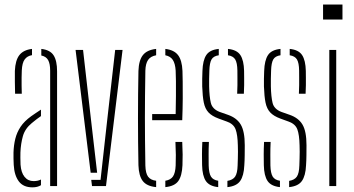

<svg xmlns="http://www.w3.org/2000/svg" viewBox="-20 -820 1560 846"><path d="M40.5 -93.5Q40 -108 39.5 -121Q39 -134 39.5 -148Q40.5 -180.5 47.5 -208.8Q54.5 -237 70.8 -261.5Q87 -286 117.5 -308Q127.5 -315 138.2 -322.2Q149 -329.5 160.5 -337V-308.5Q151.5 -302.5 141.8 -295Q132 -287.5 120.5 -278Q90 -253 80.8 -219.8Q71.5 -186.5 70 -148Q69.5 -140 69.8 -125Q70 -110 70.5 -94.5Q73 -59.5 88.2 -40.8Q103.5 -22 128 -22Q147 -22 160.5 -29V-4Q145.5 5.5 123 5.5Q82.5 5.5 62.8 -21Q43 -47.5 40.5 -93.5ZM46.5 -407Q46 -432 45.5 -459.2Q45 -486.5 45.5 -507.5Q47.5 -554 65.2 -577Q83 -600 121 -604.5V-577Q100 -573.5 88.8 -558.2Q77.5 -543 76 -509Q75.5 -495.5 75.2 -478.2Q75 -461 75.2 -442.5Q75.5 -424 76 -407ZM201 0V-508.5Q201 -539 192.2 -555Q183.5 -571 162 -575.5V-604.5Q201 -600 216.2 -576.2Q231.5 -552.5 231.5 -505.5V0Z M313 -600H346L380.5 -296.5L408 -59H379.5ZM382 -27.5H423L453 -296.5L487.5 -600H520L447 0H385.5Z M590 -92Q589 -142.5 588.5 -194.8Q588 -247 588 -299.5Q588 -352 588.5 -404.2Q589 -456.5 590 -507Q591.5 -554 609.5 -577Q627.5 -600 668 -604.5V-576.5Q643.5 -572 632.5 -556Q621.5 -540 620.5 -509Q619.5 -448 619 -397.8Q618.5 -347.5 618.5 -300.5Q618.5 -253.5 619 -202.8Q619.5 -152 620.5 -90.5Q621.5 -56.5 632.5 -41.5Q643.5 -26.5 668 -23.5V4.5Q626.5 0.5 609 -22.5Q591.5 -45.5 590 -92ZM708.5 4.5V-23.5Q732 -27.5 742.2 -42.5Q752.5 -57.5 754 -90.5Q755 -112 754.8 -137.5Q754.5 -163 753 -194.5H783Q784.5 -164.5 784.8 -139Q785 -113.5 784 -92Q782 -45.5 765.8 -22.5Q749.5 0.5 708.5 4.5ZM650.5 -290.5V-317.5H754Q755 -359.5 755.2 -396.8Q755.5 -434 755.2 -462.8Q755 -491.5 754 -509Q752 -540 741.5 -556Q731 -572 708.5 -576.5V-604.5Q747 -600 764.5 -577.2Q782 -554.5 784 -507.5Q784.5 -490.5 785 -459.8Q785.5 -429 785.2 -386.2Q785 -343.5 783 -290.5Z M870.5 -92Q870 -113.5 870 -139Q870 -164.5 871.5 -194.5H900.5Q899 -163.5 899.2 -138.2Q899.5 -113 899.5 -90.5Q900.5 -57 909.5 -42Q918.5 -27 941.5 -23.5V4.5Q902.5 0.5 887 -22.5Q871.5 -45.5 870.5 -92ZM982 4.5V-23Q1006 -27 1016 -41.8Q1026 -56.5 1027 -90.5Q1027.5 -106 1028 -121.5Q1028.5 -137 1028.5 -151.5Q1028.5 -166 1028 -179.5Q1027 -226 1018.2 -249.8Q1009.5 -273.5 980.5 -284L943.5 -297.5Q913.5 -308.5 898.5 -324.8Q883.5 -341 878 -368Q872.5 -395 871 -439Q870.5 -457.5 871 -473Q871.5 -488.5 872 -507Q873.5 -554 888.8 -577.2Q904 -600.5 944 -604.5V-576.5Q920.5 -573 912 -558Q903.5 -543 902.5 -509Q902 -489 901.5 -473.2Q901 -457.5 901.5 -439.5Q902.5 -394 909 -366.8Q915.5 -339.5 947.5 -327L984.5 -314Q1023.5 -300.5 1041 -270.8Q1058.5 -241 1058.5 -180Q1058.5 -160 1058.2 -136Q1058 -112 1056.5 -91.5Q1054.5 -45.5 1038.2 -22.5Q1022 0.5 982 4.5ZM1025 -407Q1026 -427 1026.2 -444.8Q1026.5 -462.5 1026.2 -478.8Q1026 -495 1026 -509Q1025.5 -543 1016.5 -558Q1007.5 -573 984.5 -576.5V-604.5Q1024 -600.5 1039.2 -577.2Q1054.5 -554 1055.5 -507.5Q1055.5 -494 1055.8 -478.2Q1056 -462.5 1055.8 -444.8Q1055.5 -427 1054.5 -407Z M1142.5 -92Q1142 -113.5 1142 -139Q1142 -164.5 1143.5 -194.5H1172.5Q1171 -163.5 1171.2 -138.2Q1171.5 -113 1171.5 -90.5Q1172.5 -57 1181.5 -42Q1190.5 -27 1213.5 -23.5V4.5Q1174.5 0.5 1159 -22.5Q1143.5 -45.5 1142.5 -92ZM1254 4.5V-23Q1278 -27 1288 -41.8Q1298 -56.5 1299 -90.5Q1299.5 -106 1300 -121.5Q1300.5 -137 1300.5 -151.5Q1300.5 -166 1300 -179.5Q1299 -226 1290.2 -249.8Q1281.5 -273.5 1252.5 -284L1215.5 -297.5Q1185.5 -308.5 1170.5 -324.8Q1155.5 -341 1150 -368Q1144.5 -395 1143 -439Q1142.5 -457.5 1143 -473Q1143.5 -488.5 1144 -507Q1145.5 -554 1160.8 -577.2Q1176 -600.5 1216 -604.5V-576.5Q1192.5 -573 1184 -558Q1175.5 -543 1174.5 -509Q1174 -489 1173.5 -473.2Q1173 -457.5 1173.5 -439.5Q1174.5 -394 1181 -366.8Q1187.5 -339.5 1219.5 -327L1256.5 -314Q1295.5 -300.5 1313 -270.8Q1330.5 -241 1330.5 -180Q1330.5 -160 1330.2 -136Q1330 -112 1328.5 -91.5Q1326.5 -45.5 1310.2 -22.5Q1294 0.5 1254 4.5ZM1297 -407Q1298 -427 1298.2 -444.8Q1298.5 -462.5 1298.2 -478.8Q1298 -495 1298 -509Q1297.5 -543 1288.5 -558Q1279.5 -573 1256.5 -576.5V-604.5Q1296 -600.5 1311.2 -577.2Q1326.5 -554 1327.5 -507.5Q1327.5 -494 1327.8 -478.2Q1328 -462.5 1327.8 -444.8Q1327.5 -427 1326.5 -407Z M1403.5 -734V-800H1489V-734ZM1431 0V-600H1461.5V0Z"/></svg>

Font: Big Shoulders Stencil Display ExtraLight
Style: Regular
Weight: 250
Designer: Patric King
Foundry: XO Type Co
Version: Version 2.001